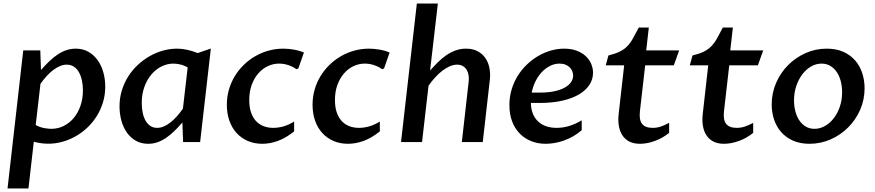

<svg xmlns="http://www.w3.org/2000/svg" viewBox="-20 -802 4941 1084"><path d="M211.4 -406.7Q235.4 -434.1 258.5 -456.3Q281.7 -478.5 305.7 -494.4Q329.6 -510.3 354.7 -518.8Q379.9 -527.3 407.7 -527.3Q447.8 -527.3 478.8 -509.8Q509.8 -492.2 531 -462.6Q552.2 -433.1 563.2 -394.3Q574.2 -355.5 574.2 -313Q574.2 -266.1 561.3 -223.9Q548.3 -181.6 525.6 -145.5Q502.9 -109.4 471.9 -80.3Q440.9 -51.3 404.3 -31Q367.7 -10.7 327.4 -0.2Q287.1 10.3 246.1 9.3Q224.1 8.8 204.3 5.4Q184.6 2 170.9 -2L140.6 262.2H22.5L111.3 -517.6H207.5ZM181.6 -96.2Q204.6 -83.5 228.5 -79.1Q252.4 -74.7 269.5 -74.7Q307.1 -74.7 339.6 -90.8Q372.1 -106.9 396.2 -135.7Q420.4 -164.6 434.3 -204.6Q448.2 -244.6 448.2 -292.5Q448.2 -322.3 442.4 -348.6Q436.5 -375 425.3 -394.8Q414.1 -414.6 396.7 -425.8Q379.4 -437 356.9 -437Q338.4 -437 319.3 -429.2Q300.3 -421.4 281.2 -407.2Q262.2 -393.1 243.9 -373Q225.6 -353 208.5 -329.1Z M1039.6 -421.4Q1017.1 -434.1 995.8 -438.5Q974.6 -442.9 959 -442.9Q924.3 -442.9 892.1 -427Q859.9 -411.1 835 -381.8Q810.1 -352.5 795.2 -311.5Q780.3 -270.5 780.3 -220.2Q780.3 -192.4 785.4 -167Q790.5 -141.6 801 -122.3Q811.5 -103 827.9 -91.6Q844.2 -80.1 867.2 -80.1Q885.7 -80.1 904.3 -87.9Q922.9 -95.7 941.4 -110.1Q960 -124.5 977.8 -144.3Q995.6 -164.1 1012.7 -188.5ZM1109.9 0H1013.7L1009.8 -110.4Q985.8 -83 963.1 -61Q940.4 -39.1 917 -23.2Q893.6 -7.3 868.9 1.2Q844.2 9.8 816.4 9.8Q776.4 9.8 746.1 -7.8Q715.8 -25.4 695.6 -54.7Q675.3 -84 665 -122.1Q654.8 -160.2 654.8 -201.7Q654.8 -249 668 -291.7Q681.2 -334.5 704.1 -370.6Q727.1 -406.7 758.3 -435.8Q789.6 -464.8 825.4 -485.1Q861.3 -505.4 900.6 -516.4Q939.9 -527.3 979 -527.3Q1034.7 -527.3 1096.2 -502.4L1170.4 -527.8Z M1640.6 -60.1Q1593.3 -22.5 1548.6 -6.3Q1503.9 9.8 1460.9 9.8Q1416 9.8 1379.2 -6.1Q1342.3 -22 1315.9 -50.8Q1289.6 -79.6 1275.1 -120.4Q1260.7 -161.1 1260.7 -210.4Q1260.7 -254.9 1272.5 -295.9Q1284.2 -336.9 1305.7 -372.1Q1327.1 -407.2 1356.4 -435.8Q1385.7 -464.4 1421.4 -484.9Q1457 -505.4 1497.1 -516.4Q1537.1 -527.3 1579.6 -527.3Q1606.9 -527.3 1638.4 -522Q1669.9 -516.6 1695.8 -505.4L1664.6 -416L1653.8 -411.1Q1637.2 -423.8 1610.8 -433.3Q1584.5 -442.9 1555.2 -442.9Q1522.5 -442.9 1492.2 -428.7Q1461.9 -414.6 1438.5 -387.7Q1415 -360.8 1401.1 -322.8Q1387.2 -284.7 1387.2 -237.3Q1387.2 -196.8 1397.5 -167Q1407.7 -137.2 1426 -117.9Q1444.3 -98.6 1469 -89.4Q1493.7 -80.1 1522.9 -80.1Q1550.8 -80.1 1580.3 -88.4Q1609.9 -96.7 1640.6 -115.7Z M2124.5 -60.1Q2077.1 -22.5 2032.5 -6.3Q1987.8 9.8 1944.8 9.8Q1899.9 9.8 1863 -6.1Q1826.2 -22 1799.8 -50.8Q1773.4 -79.6 1759 -120.4Q1744.6 -161.1 1744.6 -210.4Q1744.6 -254.9 1756.3 -295.9Q1768.1 -336.9 1789.6 -372.1Q1811 -407.2 1840.3 -435.8Q1869.6 -464.4 1905.3 -484.9Q1940.9 -505.4 1981 -516.4Q2021 -527.3 2063.5 -527.3Q2090.8 -527.3 2122.3 -522Q2153.8 -516.6 2179.7 -505.4L2148.4 -416L2137.7 -411.1Q2121.1 -423.8 2094.7 -433.3Q2068.4 -442.9 2039.1 -442.9Q2006.3 -442.9 1976.1 -428.7Q1945.8 -414.6 1922.4 -387.7Q1898.9 -360.8 1885 -322.8Q1871.1 -284.7 1871.1 -237.3Q1871.1 -196.8 1881.3 -167Q1891.6 -137.2 1909.9 -117.9Q1928.2 -98.6 1952.9 -89.4Q1977.5 -80.1 2006.8 -80.1Q2034.7 -80.1 2064.2 -88.4Q2093.8 -96.7 2124.5 -115.7Z M2408.2 -403.8Q2430.2 -428.7 2452.9 -451.2Q2475.6 -473.6 2500.2 -490.5Q2524.9 -507.3 2552.2 -517.3Q2579.6 -527.3 2611.3 -527.3Q2648.9 -527.3 2676.3 -512.9Q2703.6 -498.5 2720.2 -474.4Q2736.8 -450.2 2743.2 -418.5Q2749.5 -386.7 2745.6 -352.1L2705.6 0H2587.4L2626 -340.8Q2628.4 -360.4 2625.5 -377.7Q2622.6 -395 2614.5 -408.2Q2606.4 -421.4 2593 -429.2Q2579.6 -437 2561 -437Q2541 -437 2520 -428Q2499 -418.9 2478 -403.1Q2457 -387.2 2437.3 -365.5Q2417.5 -343.8 2399.4 -318.4L2362.8 0H2244.1L2333.5 -782.2H2452.1Z M3061 9.8Q3016.1 9.8 2978.5 -5.4Q2940.9 -20.5 2913.6 -48.8Q2886.2 -77.1 2871.1 -117.4Q2856 -157.7 2856 -208.5Q2856 -254.4 2868.2 -295.7Q2880.4 -336.9 2902.1 -372.3Q2923.8 -407.7 2953.4 -436.3Q2982.9 -464.8 3017.3 -485.1Q3051.8 -505.4 3089.4 -516.4Q3127 -527.3 3165 -527.3Q3205.1 -527.3 3235.6 -515.9Q3266.1 -504.4 3286.6 -485.4Q3307.1 -466.3 3317.6 -441.9Q3328.1 -417.5 3328.1 -391.1Q3328.1 -354.5 3308.1 -323.5Q3288.1 -292.5 3249.8 -269.5Q3211.4 -246.6 3155 -233.6Q3098.6 -220.7 3026.4 -220.7H2977.5Q2977.5 -190.9 2986.6 -165.3Q2995.6 -139.6 3013.7 -120.6Q3031.7 -101.6 3059.1 -90.8Q3086.4 -80.1 3123 -80.1Q3158.2 -80.1 3193.6 -90.8Q3229 -101.6 3264.2 -122.6V-66.9Q3240.7 -46.4 3214.6 -31.7Q3188.5 -17.1 3161.9 -7.8Q3135.3 1.5 3109.4 5.6Q3083.5 9.8 3061 9.8ZM3139.2 -442.9Q3110.4 -442.9 3084.5 -429.4Q3058.6 -416 3037.8 -393.6Q3017.1 -371.1 3002.7 -341.6Q2988.3 -312 2981.9 -279.3H3030.3Q3074.7 -279.3 3109.1 -286.6Q3143.6 -293.9 3167.2 -306.9Q3190.9 -319.8 3203.4 -337.4Q3215.8 -355 3215.8 -375.5Q3215.8 -387.7 3210.9 -399.9Q3206.1 -412.1 3196.5 -421.6Q3187 -431.2 3172.6 -437Q3158.2 -442.9 3139.2 -442.9Z M3503.9 -433.1H3399.9L3415 -488.8Q3454.6 -498.5 3479.2 -510.7Q3503.9 -522.9 3521.2 -540.8Q3538.6 -558.6 3553 -584.2Q3567.4 -609.9 3586.4 -646.5H3643.1L3628.4 -517.6H3814.5L3784.2 -433.1H3622.6L3592.8 -173.3Q3587.4 -125 3605.2 -102.5Q3623 -80.1 3664.6 -80.1Q3688.5 -80.1 3710 -87.2Q3731.4 -94.2 3757.8 -108.4V-51.8Q3720.2 -21.5 3676.5 -5.9Q3632.8 9.8 3593.3 9.8Q3557.1 9.8 3532.5 -3.2Q3507.8 -16.1 3493.2 -39.1Q3478.5 -62 3473.6 -93.3Q3468.8 -124.5 3473.1 -160.6Z M3978.5 -433.1H3874.5L3889.6 -488.8Q3929.2 -498.5 3953.9 -510.7Q3978.5 -522.9 3995.8 -540.8Q4013.2 -558.6 4027.6 -584.2Q4042 -609.9 4061 -646.5H4117.7L4103 -517.6H4289.1L4258.8 -433.1H4097.2L4067.4 -173.3Q4062 -125 4079.8 -102.5Q4097.7 -80.1 4139.2 -80.1Q4163.1 -80.1 4184.6 -87.2Q4206.1 -94.2 4232.4 -108.4V-51.8Q4194.8 -21.5 4151.1 -5.9Q4107.4 9.8 4067.9 9.8Q4031.7 9.8 4007.1 -3.2Q3982.4 -16.1 3967.8 -39.1Q3953.1 -62 3948.2 -93.3Q3943.4 -124.5 3947.8 -160.6Z M4550.3 9.8Q4496.6 9.8 4456.5 -8.3Q4416.5 -26.4 4389.9 -56.9Q4363.3 -87.4 4350.1 -127.7Q4336.9 -168 4336.9 -212.9Q4336.9 -276.4 4361.6 -333.5Q4386.2 -390.6 4428.7 -433.6Q4471.2 -476.6 4527.6 -502Q4584 -527.3 4647.5 -527.3Q4701.7 -527.3 4741.7 -509.3Q4781.7 -491.2 4808.3 -460.4Q4835 -429.7 4848.1 -389.2Q4861.3 -348.6 4861.3 -303.7Q4861.3 -239.3 4836.4 -182.4Q4811.5 -125.5 4768.8 -82.8Q4726.1 -40 4669.7 -15.1Q4613.3 9.8 4550.3 9.8ZM4578.6 -74.7Q4609.4 -74.7 4637.5 -90.6Q4665.5 -106.4 4687 -134Q4708.5 -161.6 4721.4 -199.2Q4734.4 -236.8 4734.4 -280.8Q4734.4 -313 4727.1 -342.3Q4719.7 -371.6 4705.1 -393.8Q4690.4 -416 4668.7 -429.4Q4647 -442.9 4618.7 -442.9Q4587.4 -442.9 4559.3 -426.8Q4531.2 -410.6 4509.8 -382.3Q4488.3 -354 4475.6 -316.2Q4462.9 -278.3 4462.9 -235.4Q4462.9 -203.1 4470.5 -173.8Q4478 -144.5 4492.7 -122.6Q4507.3 -100.6 4528.8 -87.6Q4550.3 -74.7 4578.6 -74.7Z"/></svg>

Font: Proza Libre
Style: Medium Italic
Weight: 500
Designer: Jasper de Waard
Foundry: Jasper de Waard
Version: Version 1.000; ttfautohint (v1.4.1.8-43bc)